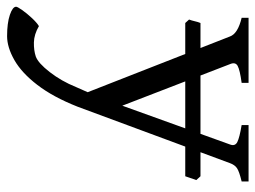

<svg xmlns="http://www.w3.org/2000/svg" viewBox="-134 -382 738 555"><g transform="rotate(90 235.5 -105.0)"><path d="M468 -271H25L15 -282Q18 -290 20 -299Q22 -308 25 -315H468L479 -303ZM483 -454V-434Q454 -427 444.5 -420.5Q435 -414 430 -400L267 40Q239 111 204 156.5Q169 202 132 223Q95 244 63 244Q25 244 1.5 236Q-22 228 -22 218Q-22 214 -12.5 200.5Q-3 187 10.5 172.5Q24 158 34 152Q58 166 81 166.5Q104 167 122 161Q141 154 167 120.5Q193 87 210 45L225 11L64 -400Q56 -423 10 -434V-454H198V-434Q161 -429 149 -422.5Q137 -416 144 -400L264 -89L376 -400Q382 -415 369 -421.5Q356 -428 320 -434V-454Z"/></g></svg>

Font: ChillKai
Style: Regular
Weight: 400
Designer: ChillType
Foundry: 寒蝉字型
Version: Version 2.000